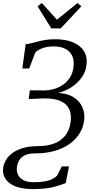

<svg xmlns="http://www.w3.org/2000/svg" viewBox="-36 -1013 624 1282"><path d="M182.5 249.5Q112 249.5 66.2 231Q20.5 212.5 0 180.5Q-20.5 148.5 -15 108.5Q-11 81 4 55.2Q19 29.5 47.5 8.5Q76 -12.5 118.8 -25Q161.5 -37.5 221 -37.5Q276.5 -37.5 322 -53.5Q367.5 -69.5 397.5 -105Q427.5 -140.5 435.5 -198Q442 -245 427.5 -280.8Q413 -316.5 373.2 -336.2Q333.5 -356 263 -356L156 -352L163 -410L256.5 -409Q288.5 -409 321 -417.8Q353.5 -426.5 381.8 -445Q410 -463.5 429.5 -493Q449 -522.5 454.5 -563.5Q460.5 -608.5 446.5 -639.5Q432.5 -670.5 401 -686.8Q369.5 -703 324 -703Q276.5 -703 244 -690Q211.5 -677 199 -661L159 -556H113L135.5 -718Q154.5 -719.5 174 -724.5Q193.5 -729.5 216.8 -735.8Q240 -742 268.5 -746.5Q297 -751 332.5 -751Q401 -751 450.5 -730.8Q500 -710.5 524.5 -671.5Q549 -632.5 541 -576Q535.5 -534.5 514.2 -502.5Q493 -470.5 464 -447.5Q435 -424.5 404.5 -410.8Q374 -397 350 -392Q411.5 -390.5 453 -365.2Q494.5 -340 513.5 -298.5Q532.5 -257 525.5 -206Q518.5 -157 492 -117Q465.5 -77 423 -48.2Q380.5 -19.5 324.5 -4.2Q268.5 11 202.5 11Q156 11 130 23.8Q104 36.5 92.2 57.5Q80.5 78.5 77 103Q73.5 128.5 83.2 151.5Q93 174.5 118.8 189Q144.5 203.5 189 203.5Q233.5 203.5 264.8 197.8Q296 192 316 181.2Q336 170.5 347 156.5L376.5 98H424.5L403 209.5Q372 222.5 320 236Q268 249.5 182.5 249.5ZM306.5 -823.5 215 -971 243.5 -993Q268.5 -965.5 293.8 -937.5Q319 -909.5 344 -881.5Q378 -909.5 412.8 -937.2Q447.5 -965 482 -993L507.5 -971L369.5 -823.5Z"/></svg>

Font: Merriweather 24pt Light
Style: Italic
Weight: 300
Italic angle: -7.8°
Version: Version 2.101